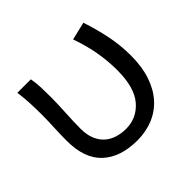

<svg xmlns="http://www.w3.org/2000/svg" viewBox="-128 -646 806 806"><g transform="rotate(-45 275.0 -243.0)"><path d="M51 -486Q56 -448 57.5 -415Q59 -382 59 -353Q59 -314 57 -275Q55 -236 55 -197Q55 -91 111 -39.5Q167 12 266 12Q317 12 360 -5.5Q403 -23 434 -57.5Q465 -92 482 -142.5Q499 -193 499 -259Q499 -320 487 -379Q475 -438 455 -498L375 -479Q397 -416 406 -362Q415 -308 415 -257Q415 -154 373 -105Q331 -56 267 -56Q240 -56 215.5 -63.5Q191 -71 172.5 -87Q154 -103 143 -129Q132 -155 132 -192Q132 -234 135 -284.5Q138 -335 138 -373Q138 -405 137 -432.5Q136 -460 131 -486Z"/></g></svg>

Font: Codetta
Style: Regular
Weight: 400
Italic angle: -11°
Designer: Ulrich Proeller
Foundry: PROSA GmbH
Version: Version 2.00;September 29, 2018;FontCreator 11.5.0.2427 64-b